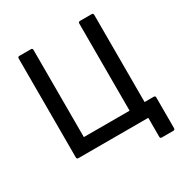

<svg xmlns="http://www.w3.org/2000/svg" viewBox="-180 -794 1018 1065"><g transform="rotate(-30 329.0 -261.5)"><path d="M550 132Q540 132 540 121V0H92Q82 0 82 -11V-644Q82 -655 92 -655H167Q177 -655 177 -644V-86H470V-644Q470 -655 481 -655H555Q566 -655 566 -644V-86H624Q635 -86 635 -76V121Q635 132 624 132Z"/></g></svg>

Font: Sofia Sans Medium
Style: Regular
Weight: 500
Designer: Botio Nikoltchev, Ani Petrova
Foundry: lettersoup
Version: Version 4.101; ttfautohint (v1.8.4.7-5d5b)